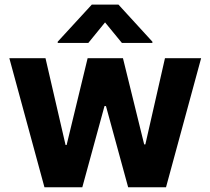

<svg xmlns="http://www.w3.org/2000/svg" viewBox="-20 -792 890 812"><path d="M168 0 19.5 -545.9H172.4L257.3 -178.7H261.7L350.6 -545.9H500L589.8 -181.2H594.7L677.7 -545.9H830.6L682.1 0H522L428.2 -343.3H421.9L328.1 0ZM495.6 -610.4 424.3 -697.3 353.5 -610.4H224.1V-615.7L368.2 -772.5H481L624.5 -615.7V-610.4Z"/></svg>

Font: Konkhmer Sleokchher
Style: Regular
Weight: 400
Designer: Suon May Sophanith
Version: Version 1.000; ttfautohint (v1.8.4.7-5d5b);gftools[0.9.23]